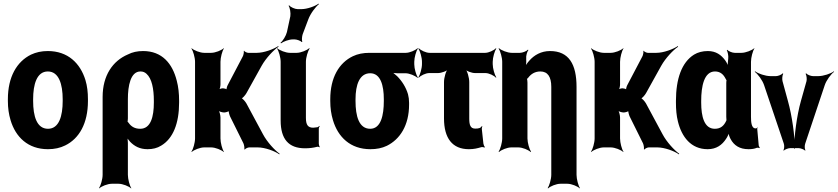

<svg xmlns="http://www.w3.org/2000/svg" viewBox="-20 -823 4677 1072"><path d="M24 -269V-259C24 -220 29 -185 39 -152C67 -58 136 10 248 10C284 10 316 3 344 -11C422 -49 471 -134 471 -259V-269C471 -308 467 -343 457 -376C428 -470 359 -538 247 -538C211 -538 181 -531 153 -518C74 -479 24 -394 24 -269ZM330 -269V-259C330 -176 310 -104 248 -104C185 -104 165 -175 165 -259V-269C165 -351 185 -424 247 -424C309 -424 330 -352 330 -269Z M804 10C832 10 858 4 880 -10C946 -49 980 -134 980 -250V-260C980 -301 976 -338 967 -372C943 -468 885 -538 779 -538C747 -538 719 -532 694 -519C609 -483 553 -401 553 -282V153C553 177 542 214 533 227L534 229C546 217 581 203 604 203H642C665 203 700 217 712 229L713 227C704 214 694 177 694 153V-26C694 -39 692 -57 688 -66L684 -64C687 -55 698 -41 706 -32C730 -7 760 10 804 10ZM763 -104C733 -104 713 -116 699 -136C697 -139 691 -146 689 -145L691 -141C693 -143 694 -159 694 -162V-270C694 -344 709 -424 764 -424C778 -424 788 -420 798 -411C828 -384 839 -327 839 -260V-250C839 -172 822 -104 763 -104Z M1265 -172 1339 -23C1343 -15 1346 5 1344 10L1347 12C1349 7 1364 0 1371 0H1419C1459 0 1514 20 1540 39L1541 35C1515 17 1471 -30 1448 -74L1356 -245C1350 -256 1333 -276 1325 -276V-272C1333 -272 1350 -292 1356 -303L1441 -456C1465 -499 1508 -544 1535 -562L1534 -566C1507 -548 1454 -528 1414 -528H1366C1360 -528 1345 -534 1343 -540L1341 -538C1343 -532 1339 -513 1335 -507L1251 -347C1248 -342 1243 -325 1245 -320L1247 -322C1245 -327 1230 -330 1225 -330C1217 -330 1203 -326 1199 -321L1202 -318C1207 -323 1211 -341 1211 -351V-478C1211 -502 1221 -539 1230 -552L1229 -554C1217 -542 1182 -528 1159 -528H1120C1097 -528 1062 -542 1050 -554L1049 -552C1058 -539 1069 -502 1069 -478V-50C1069 -26 1058 11 1049 24L1050 26C1062 14 1097 0 1120 0H1159C1182 0 1217 14 1229 26L1230 24C1221 11 1211 -26 1211 -50V-167C1211 -180 1205 -204 1198 -211L1195 -208C1201 -201 1220 -195 1231 -195H1232C1239 -195 1258 -200 1260 -205L1257 -207C1255 -202 1261 -180 1265 -172Z M1683 5C1709 5 1730 2 1749 -3C1753 -5 1761 -3 1764 0L1765 -3C1763 -6 1760 -15 1760 -20V-105C1760 -110 1763 -115 1765 -118L1762 -120C1760 -118 1757 -113 1753 -113L1747 -112L1729 -110C1700 -110 1688 -125 1688 -165V-478C1688 -502 1699 -539 1709 -552L1706 -554C1694 -542 1659 -528 1637 -528H1598C1576 -528 1540 -542 1528 -554L1527 -552C1536 -539 1547 -502 1547 -478V-150C1547 -47 1591 5 1683 5ZM1601 -732 1582 -644C1577 -623 1559 -594 1546 -584L1549 -581C1562 -591 1593 -603 1615 -603H1625C1637 -603 1660 -595 1664 -588L1668 -590C1664 -597 1666 -621 1670 -632L1701 -714C1713 -747 1742 -785 1760 -799L1759 -803C1739 -788 1695 -772 1663 -772H1642C1627 -772 1602 -783 1595 -793L1591 -791C1599 -781 1604 -749 1601 -732Z M2293 -464V-478C2293 -502 2304 -539 2313 -552L2311 -554C2300 -542 2267 -528 2246 -528H2043C2008 -528 1977 -522 1950 -509C1873 -472 1824 -390 1824 -269V-259C1824 -220 1829 -185 1839 -152C1867 -58 1936 10 2048 10C2083 10 2113 4 2140 -9C2213 -45 2264 -123 2264 -239V-249C2264 -266 2262 -282 2258 -297C2246 -337 2224 -371 2197 -398C2187 -407 2172 -420 2163 -424L2161 -420C2169 -416 2185 -414 2198 -414H2244C2266 -414 2299 -400 2311 -388L2313 -390C2304 -403 2293 -440 2293 -464ZM2047 -414C2105 -414 2123 -346 2123 -269V-259C2123 -180 2107 -104 2047 -104C1984 -104 1965 -175 1965 -259V-269C1965 -349 1987 -414 2047 -414Z M2633 -105C2607 -105 2600 -125 2600 -160V-365C2600 -389 2589 -429 2576 -441L2574 -439C2583 -426 2614 -415 2633 -415H2691C2710 -415 2739 -401 2749 -389L2751 -391C2742 -404 2731 -441 2731 -465V-478C2731 -502 2742 -539 2751 -552L2749 -554C2738 -542 2709 -528 2689 -528H2378C2358 -528 2329 -542 2318 -554L2316 -552C2325 -539 2336 -502 2336 -478V-465C2336 -441 2325 -404 2316 -391L2318 -389C2328 -401 2357 -415 2376 -415H2425C2444 -415 2476 -426 2485 -439L2483 -441C2470 -429 2459 -389 2459 -365V-162C2459 -52 2505 10 2598 10C2626 10 2646 5 2666 -1C2672 -3 2682 -1 2686 1L2687 -2C2684 -5 2680 -14 2679 -21L2670 -104C2670 -109 2672 -115 2673 -117L2671 -120C2664 -107 2651 -105 2633 -105Z M2997 -424C3038 -424 3058 -394 3058 -338V153C3058 177 3047 214 3038 227L3040 229C3052 217 3086 203 3109 203H3148C3171 203 3205 217 3217 229L3218 227C3209 214 3199 177 3199 153V-338C3199 -463 3157 -538 3051 -538C3001 -538 2962 -515 2935 -484C2925 -473 2913 -456 2909 -445L2913 -443C2917 -454 2919 -474 2918 -489V-496C2916 -510 2923 -535 2930 -543L2928 -546C2920 -537 2897 -528 2883 -528H2837C2814 -528 2778 -542 2766 -554L2764 -552C2773 -539 2784 -502 2784 -478V-50C2784 -26 2773 11 2764 24L2766 26C2778 14 2812 0 2835 0H2874C2897 0 2931 14 2943 26L2945 24C2936 11 2925 -26 2925 -50V-362C2925 -366 2924 -383 2921 -385L2919 -382C2921 -380 2928 -387 2930 -390C2945 -410 2967 -424 2997 -424Z M3496 -172 3570 -23C3574 -15 3577 5 3575 10L3578 12C3580 7 3595 0 3602 0H3650C3690 0 3745 20 3771 39L3772 35C3746 17 3702 -30 3679 -74L3587 -245C3581 -256 3564 -276 3556 -276V-272C3564 -272 3581 -292 3587 -303L3672 -456C3696 -499 3739 -544 3766 -562L3765 -566C3738 -548 3685 -528 3645 -528H3597C3591 -528 3576 -534 3574 -540L3572 -538C3574 -532 3570 -513 3566 -507L3482 -347C3479 -342 3474 -325 3476 -320L3478 -322C3476 -327 3461 -330 3456 -330C3448 -330 3434 -326 3430 -321L3433 -318C3438 -323 3442 -341 3442 -351V-478C3442 -502 3452 -539 3461 -552L3460 -554C3448 -542 3413 -528 3390 -528H3351C3328 -528 3293 -542 3281 -554L3280 -552C3289 -539 3300 -502 3300 -478V-50C3300 -26 3289 11 3280 24L3281 26C3293 14 3328 0 3351 0H3390C3413 0 3448 14 3460 26L3461 24C3452 11 3442 -26 3442 -50V-167C3442 -180 3436 -204 3429 -211L3426 -208C3432 -201 3451 -195 3462 -195H3463C3470 -195 3489 -200 3491 -205L3488 -207C3486 -202 3492 -180 3496 -172Z M4197 -107 4199 -104 4196 -106C4176 -109 4173 -140 4173 -171V-478C4173 -502 4183 -539 4192 -552L4191 -554C4179 -542 4143 -528 4120 -528H4082C4069 -528 4047 -537 4040 -545L4038 -542C4043 -535 4048 -510 4046 -497C4044 -482 4042 -458 4045 -446L4049 -447C4046 -457 4037 -475 4029 -486C4007 -516 3978 -538 3932 -538C3903 -538 3876 -531 3855 -518C3786 -475 3754 -382 3754 -260V-250C3754 -212 3757 -177 3765 -145C3786 -59 3838 10 3931 10C3980 10 4012 -14 4034 -48C4042 -59 4050 -77 4051 -87H4047C4046 -77 4053 -58 4059 -47C4078 -11 4110 10 4159 10C4178 10 4192 8 4206 2C4210 1 4217 2 4220 4L4222 0C4220 -1 4216 -8 4216 -13L4208 -102C4207 -105 4209 -108 4210 -110L4208 -112C4207 -111 4206 -107 4204 -107ZM4035 -360V-171C4035 -165 4036 -159 4036 -153C4036 -153 4036 -149 4037 -149V-153C4036 -153 4035 -149 4035 -149C4022 -121 4004 -104 3971 -104C3912 -104 3895 -172 3895 -250V-260C3895 -341 3911 -424 3972 -424C4001 -424 4019 -408 4031 -384C4032 -382 4037 -373 4038 -374L4037 -378C4036 -377 4035 -363 4035 -360Z M4379 -260 4349 -370C4346 -381 4348 -404 4353 -411L4350 -414C4345 -406 4324 -398 4313 -398H4282C4253 -398 4213 -412 4196 -425L4194 -422C4211 -410 4237 -375 4246 -348L4356 -22C4360 -12 4359 9 4354 16L4356 18C4361 12 4381 4 4392 4H4439C4450 4 4470 12 4475 18L4477 16C4472 9 4472 -12 4476 -22L4585 -348C4594 -375 4620 -410 4637 -422L4636 -425C4619 -412 4578 -398 4549 -398H4519C4508 -398 4486 -406 4481 -414L4478 -411C4483 -404 4486 -381 4483 -370L4452 -260C4428 -175 4414 -60 4414 7H4418C4418 -60 4403 -175 4379 -260Z"/></svg>

Font: Asimov
Style: EdgeExtreme
Weight: 500
Designer: Google
Version: Version 2.000980: 2014